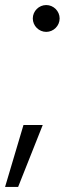

<svg xmlns="http://www.w3.org/2000/svg" viewBox="-57 -572 270 754"><path d="M-37.1 162.1H14.2L110.8 -81.1H35.2ZM71.8 -499.5C71.8 -470.7 95.7 -446.8 124.5 -446.8C153.3 -446.8 177.2 -470.7 177.2 -499.5C177.2 -528.3 153.3 -552.2 124.5 -552.2C95.7 -552.2 71.8 -528.3 71.8 -499.5Z"/></svg>

Font: Guggenheim Sans Display Light
Style: Italic
Weight: 300
Italic angle: -7°
Designer: Modified by Tom Baber under direction of Pentagram Design 2023
Foundry: rsms
Version: Version 1.001;Glyphs 3.1.2 (3151)